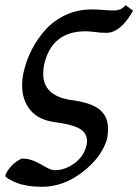

<svg xmlns="http://www.w3.org/2000/svg" viewBox="-26 -469 526 730"><path d="M141.1 -220.2Q138.2 -201.7 138.2 -189Q138.2 -102.1 250 -87.9Q321.8 -78.1 353.3 -51.8Q384.8 -25.4 384.8 21Q384.8 41 380.9 60.1Q359.9 129.9 287.4 185.5Q214.8 241.2 133.8 241.2Q104.5 241.2 79.6 237.1Q54.7 232.9 39.6 227.1Q24.4 221.2 13.7 215.3Q2.9 209.5 -1.5 205.1L-5.9 201.2L-3.9 191.9Q18.6 150.4 57.1 133.8Q65.4 133.8 73.2 134.8Q81.1 135.7 86.4 137.2Q91.8 138.7 98.9 141.4Q106 144 109.4 145.5Q112.8 147 120.1 150.9Q127.4 154.8 129.9 155.8Q131.8 157.2 138.2 160.9Q144.5 164.6 147.5 166Q150.4 167.5 156 170.4Q161.6 173.3 165.3 174.6Q168.9 175.8 173.6 177Q178.2 178.2 182.1 178.2Q221.2 178.2 257.6 151.4Q293.9 124.5 303.2 82Q307.1 64 302.2 50Q297.4 36.1 287.1 27.3Q276.9 18.6 258.5 12Q240.2 5.4 222.7 2Q205.1 -1.5 180.2 -4.9Q119.1 -13.7 88.6 -51.3Q58.1 -88.9 58.1 -145Q58.1 -169.9 64 -195.8Q74.7 -241.7 96.2 -283Q117.7 -324.2 149.2 -358.4Q180.7 -392.6 225.3 -412.8Q270 -433.1 321.8 -433.1Q342.8 -433.1 365.2 -431.2Q387.7 -429.2 407.2 -429.2Q419.4 -429.2 429.4 -432.9Q439.5 -436.5 452.1 -449.2L480 -428.2Q432.1 -344.2 378.9 -344.2Q354.5 -344.2 335.9 -347.2Q332 -347.7 324.7 -348.4Q317.4 -349.1 311.3 -349.6Q305.2 -350.1 299.8 -350.1Q168.9 -350.1 141.1 -220.2Z"/></svg>

Font: Linear Smooth
Style: Bold Italic
Weight: 700
Designer: Philipp H. Poll, Flanker
Foundry: Philipp H. Poll, reworked by Flanker
Version: Version 1.061 | FøM Fix